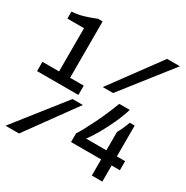

<svg xmlns="http://www.w3.org/2000/svg" viewBox="-159 -818 918 950"><g transform="rotate(30 300.0 -343.5)"><path d="M0 -312V-365H95V-612H0V-652Q33 -654 64 -663Q95 -672 132 -687H158V-365H236V-312ZM321 -406 527 -686H600L380 -406ZM0 0 221 -280H280L77 0ZM493 0V-92H321V-142Q330 -154 344.5 -181Q359 -208 376 -242.5Q393 -277 408 -312Q423 -347 433 -375H493Q482 -337 461.5 -292Q441 -247 418 -207Q395 -167 377 -144H493V-249Q501 -262 510.5 -283.5Q520 -305 525 -320H553V-144H600V-92H553V0Z"/></g></svg>

Font: Chivo Mono
Style: Regular
Weight: 400
Monospace: yes
Designer: Hector Gatti
Foundry: Omnibus-Type
Version: Version 1.008; ttfautohint (v1.8.4.7-5d5b)